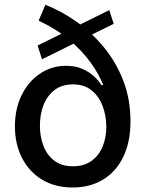

<svg xmlns="http://www.w3.org/2000/svg" viewBox="-20 -791 623 822"><path d="M466.8 -689 159.7 -537.1 141.1 -596.2 447.8 -747.6ZM290.5 11.7Q215.8 11.7 160.4 -21.7Q105 -55.2 74.5 -114.3Q43.9 -173.3 43.9 -250Q43.9 -325.7 72.8 -384Q101.6 -442.4 151.4 -475.8Q201.2 -509.3 263.2 -509.3Q301.8 -509.3 330.8 -496.8Q359.9 -484.4 380.9 -465.6Q401.9 -446.8 414.1 -426.8H421.9Q403.8 -473.6 367.9 -523.4Q332 -573.2 277.1 -619.9Q222.2 -666.5 145.5 -702.6L174.3 -770.5Q242.2 -744.1 306.9 -698.5Q371.6 -652.8 424.1 -589.4Q476.6 -525.9 507.6 -446Q538.6 -366.2 538.6 -271.5Q538.6 -183.6 508.1 -120.1Q477.5 -56.6 421.9 -22.5Q366.2 11.7 290.5 11.7ZM292.5 -79.1Q338.9 -79.1 370.6 -101.3Q402.3 -123.5 418.7 -162.1Q435.1 -200.7 435.1 -249Q435.1 -293.5 420.2 -334.7Q405.3 -376 373.8 -402.8Q342.3 -429.7 292.5 -429.7Q245.1 -429.7 213.6 -405.5Q182.1 -381.3 166.5 -341.6Q150.9 -301.8 150.9 -253.4Q150.9 -206.5 165.8 -167Q180.7 -127.4 212.2 -103.3Q243.7 -79.1 292.5 -79.1Z"/></svg>

Font: V-Inter
Style: Medium-500
Weight: 500
Designer: Rasmus Andersson
Foundry: rsms
Version: Version 4.000;git-4146feb